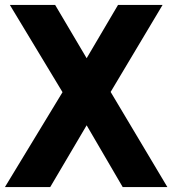

<svg xmlns="http://www.w3.org/2000/svg" viewBox="-39 -760 700 780"><path d="M-19 0 215 -385.5 1 -740H185L313 -523.5L440.5 -740H621.5L410.5 -386.5L641 0H459.5L313 -251L165 0Z"/></svg>

Font: Encode Sans Condensed ExtraBold
Style: Regular
Weight: 800
Width: 3
Designer: Multiple Designers
Foundry: Impallari Type
Version: Version 3.000; ttfautohint (v1.8.3) -l 8 -r 50 -G 200 -x 14 